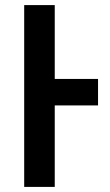

<svg xmlns="http://www.w3.org/2000/svg" viewBox="-20 -734 433 754"><path d="M75 0V-714H195V-424H365V-320H195V0Z"/></svg>

Font: Noto Sans Condensed SemiBold
Style: Regular
Weight: 600
Width: 3
Designer: Monotype Design Team
Foundry: Monotype Imaging Inc.
Version: Version 2.013; ttfautohint (v1.8.4.7-5d5b)